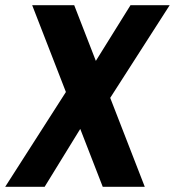

<svg xmlns="http://www.w3.org/2000/svg" viewBox="-52 -720 674 740"><path d="M72 -700H234L506 0H344ZM212 -381 323 -330 120 0H-32ZM250 -377 451 -700H602L362 -326Z"/></svg>

Font: Pathway Extreme Condensed
Style: Bold Italic
Weight: 700
Width: 3
Italic angle: -8°
Version: Version 1.001;gftools[0.9.26]